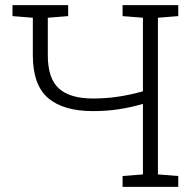

<svg xmlns="http://www.w3.org/2000/svg" viewBox="-20 -731 768 751"><path d="M459.5 0V-42.5L539.1 -48.8V-324.7Q490.2 -310.5 443.6 -303.5Q397 -296.4 344.2 -296.4Q227.5 -296.4 168 -347.7Q108.4 -398.9 108.4 -515.1V-661.6L28.8 -668V-710.9H246.6V-668L167 -661.6V-515.1Q167 -423.8 210.4 -384.8Q253.9 -345.7 344.2 -345.7Q393.6 -345.7 441.7 -352.8Q489.7 -359.9 539.1 -374V-661.6L459.5 -668V-710.9H677.2V-668L597.7 -661.6V-48.8L677.2 -42.5V0Z"/></svg>

Font: Roboto Slab LO Light
Style: Regular
Weight: 300
Designer: Google
Version: Version 2.000